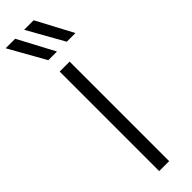

<svg xmlns="http://www.w3.org/2000/svg" viewBox="-336 -964 955 955"><g transform="rotate(-45 141.5 -486.0)"><path d="M100 -700V0H170V-700ZM161 -780 59 -972H-8L100 -780ZM291 -780 189 -972H122L230 -780Z"/></g></svg>

Font: Gully Light
Style: Regular
Weight: 300
Designer: jaikishan Patel
Foundry: MagicType
Version: Version 1.000;Glyphs 3.2 (3242)